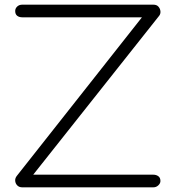

<svg xmlns="http://www.w3.org/2000/svg" viewBox="-20 -801 751 821"><path d="M75 0Q62 0 54 -8Q46 -16 45 -27.5Q44 -39 52 -49L587 -727H75Q62 -727 53.5 -733.5Q45 -740 45 -754Q45 -765 53.5 -773Q62 -781 75 -781H636Q650 -781 657.5 -772.5Q665 -764 666 -753Q667 -742 661 -734L122 -54H636Q648 -54 657 -47.5Q666 -41 666 -27Q666 -17 657 -8.5Q648 0 636 0Z"/></svg>

Font: ComfortaaLight
Style: Regular
Weight: 300
Designer: Johan Aakerlund
Foundry: Johan Aakerlund
Version: Version 3.104; ttfautohint (v1.8.1.43-b0c9)